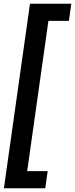

<svg xmlns="http://www.w3.org/2000/svg" viewBox="-20 -762 403 1031"><path d="M1 249 141 -742H363L350 -650H240L126 157H236L223 249Z"/></svg>

Font: Hanken Grotesk ExtraBold
Style: Italic
Weight: 800
Italic angle: -8°
Designer: Alfredo Marco Pradil
Foundry: Hanken Design Co.
Version: Version 3.013